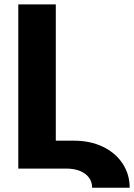

<svg xmlns="http://www.w3.org/2000/svg" viewBox="-20 -770 612 877"><path d="M572.3 87.4H400.9Q400.9 62 387 42.2Q373 22.5 346.2 11.2Q319.3 0 281.7 0H63.5V-750H234.9V-127.4H318.4Q391.6 -127.4 449.5 -99.9Q507.3 -72.3 539.8 -23.2Q572.3 25.9 572.3 87.4Z"/></svg>

Font: Mardoto Black
Style: Regular
Weight: 900
Designer: Christian Robertson, Vahan Hovhannisyan
Foundry: Google
Version: Version 1.000